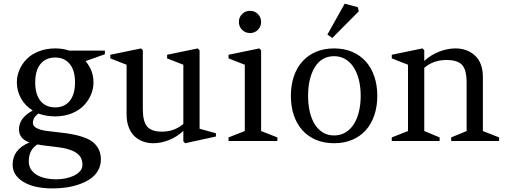

<svg xmlns="http://www.w3.org/2000/svg" viewBox="-20 -780 2796 1062"><path d="M187 19Q139.2 48.3 139.2 111.8Q139.2 140.6 153.3 159.9Q167.5 179.2 189.5 190.7Q211.4 202.1 238.3 207Q265.1 211.9 290 211.9Q315.9 211.9 342 206.8Q368.2 201.7 388.9 191.7Q409.7 181.6 422.9 166.7Q436 151.9 436 131.8Q436 101.1 420.7 82.5Q405.3 64 378.9 53Q352.5 42 316.9 36.6Q281.2 31.2 240.7 26.9Q223.6 24.9 210.2 22.9Q196.8 21 187 19ZM285.2 -136.2Q234.9 -136.2 192.9 -151.9Q162.1 -131.3 162.1 -100.1Q162.1 -82 182.9 -71.3Q203.6 -60.5 236.8 -55.9Q270 -51.3 310.1 -47.4Q350.1 -43.5 390.1 -35.2Q430.2 -26.9 463.4 -12.5Q496.6 2 517.3 31Q538.1 60.1 538.1 102.1Q538.1 135.7 522 163.6Q505.9 191.4 479.7 209.2Q453.6 227.1 418.5 239.3Q383.3 251.5 346.9 256.8Q310.5 262.2 272.9 262.2Q168 262.2 108.9 225.8Q49.8 189.5 49.8 130.9Q49.8 46.4 143.1 7.8Q85 -11.7 85 -64.9Q85 -127.4 161.1 -168.9Q118.7 -194.8 95.9 -236.3Q73.2 -277.8 73.2 -324.2Q73.2 -359.9 87.4 -393.3Q101.6 -426.8 127.7 -453.4Q153.8 -480 194.8 -496.1Q235.8 -512.2 285.2 -512.2Q328.1 -512.2 363.8 -500H560.1V-480L453.1 -441.9Q497.1 -390.6 497.1 -324.2Q497.1 -288.6 482.7 -255.1Q468.3 -221.7 442.1 -195.1Q416 -168.5 375.2 -152.3Q334.5 -136.2 285.2 -136.2ZM174.8 -324.2Q174.8 -257.3 204.1 -221.7Q233.4 -186 285.2 -186Q336.4 -186 365.7 -221.9Q395 -257.8 395 -324.2Q395 -390.6 365.7 -426.3Q336.4 -461.9 285.2 -461.9Q233.4 -461.9 204.1 -426.3Q174.8 -390.6 174.8 -324.2Z M590.3 -457V-477.1L760.3 -512.2L770 -502V-176.8Q770 -106.9 794.4 -79.3Q818.8 -51.8 876 -51.8Q943.4 -51.8 994.1 -94.2V-421.9L904.3 -457V-477.1L1074.2 -512.2L1084 -502V-67.9L1174.3 -43V-24.9L1004.4 12.2L994.1 2V-56.2Q960.4 -23.9 916 -5.9Q871.6 12.2 827.1 12.2Q797.9 12.2 772 2.9Q746.1 -6.3 725.3 -25.1Q704.6 -43.9 692.4 -75.2Q680.2 -106.4 680.2 -147V-421.9Z M1514.2 -20V0H1244.1V-20L1334 -55.2V-421.9L1244.1 -457V-477.1L1414.1 -512.2L1424.3 -502V-55.2ZM1301.3 -659.2Q1301.3 -684.6 1319.1 -702.4Q1336.9 -720.2 1363.3 -720.2Q1388.7 -720.2 1406.5 -702.4Q1424.3 -684.6 1424.3 -659.2Q1424.3 -632.8 1406.5 -615Q1388.7 -597.2 1363.3 -597.2Q1336.9 -597.2 1319.1 -615Q1301.3 -632.8 1301.3 -659.2Z M1828.1 -512.2Q1883.8 -512.2 1928.2 -493.2Q1972.7 -474.1 2003.4 -439.7Q2034.2 -405.3 2050.5 -356.9Q2066.9 -308.6 2066.9 -250Q2066.9 -191.9 2050.8 -143.6Q2034.7 -95.2 2003.9 -60.5Q1973.1 -25.9 1928.7 -6.8Q1884.3 12.2 1828.1 12.2Q1771.5 12.2 1727.1 -6.8Q1682.6 -25.9 1651.9 -60.5Q1621.1 -95.2 1605 -143.3Q1588.9 -191.4 1588.9 -250Q1588.9 -308.6 1605.2 -356.9Q1621.6 -405.3 1652.3 -439.7Q1683.1 -474.1 1727.5 -493.2Q1772 -512.2 1828.1 -512.2ZM1721.7 -408.7Q1684.1 -347.7 1684.1 -250Q1684.1 -201.7 1693.6 -161.4Q1703.1 -121.1 1721.4 -92Q1739.7 -63 1766.6 -46.9Q1793.5 -30.8 1828.1 -30.8Q1862.8 -30.8 1890.1 -46.9Q1917.5 -63 1936.3 -92Q1955.1 -121.1 1965.1 -161.4Q1975.1 -201.7 1975.1 -250Q1975.1 -297.9 1965.1 -338.1Q1955.1 -378.4 1936.3 -407.5Q1917.5 -436.5 1890.1 -452.9Q1862.8 -469.2 1828.1 -469.2Q1758.8 -469.2 1721.7 -408.7ZM1791 -588.9 1886.7 -759.8 1959 -740.2 1964.8 -717.8 1817.9 -569.8Z M2411.6 -20V0H2147V-20L2236.8 -55.2V-421.9L2147 -457V-477.1L2316.9 -512.2L2326.7 -502V-442.9Q2361.3 -475.1 2407.7 -493.7Q2454.1 -512.2 2499 -512.2Q2564.5 -512.2 2607.7 -472.2Q2650.9 -432.1 2650.9 -353V-55.2L2740.7 -20V0H2475.6V-20L2561 -55.2V-323.2Q2561 -393.6 2535.9 -420.9Q2510.7 -448.2 2449.7 -448.2Q2377 -448.2 2326.7 -404.8V-55.2Z"/></svg>

Font: Amethysta
Style: Regular
Weight: 400
Designer: Konstantin Vinogradov, Alexei Vanyashin
Foundry: Cyreal (www.cyreal.org)
Version: Version 1.002